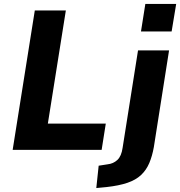

<svg xmlns="http://www.w3.org/2000/svg" viewBox="-20 -758 911 971"><path d="M44 0 156 -705H313L222 -133H515L494 0ZM693 -599 715 -738H871L848 -599ZM467 193 479 80 524 73Q553 70 573.5 51Q594 32 600 -10L678 -503H835L758 -14Q750 31 735 66.5Q720 102 693.5 127Q667 152 624.5 166.5Q582 181 519 188Z"/></svg>

Font: Nunito Sans 7pt SemiCondensed ExtraBold
Style: Italic
Weight: 800
Width: 4
Italic angle: -9°
Designer: Vernon Adams
Foundry: Vernon Adams
Version: Version 3.101;gftools[0.9.27]